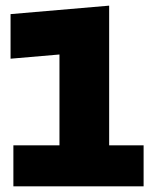

<svg xmlns="http://www.w3.org/2000/svg" viewBox="-20 -660 551 680"><path d="M27.4 0V-145.3H190.6V-467L17.4 -452.1V-610L366.6 -640V-145.3H488.6V0Z"/></svg>

Font: Changa
Style: Regular
Weight: 400
Designer: Eduardo Rodriguez Tunni
Foundry: Eduardo Rodriguez Tunni
Version: Version 3.003